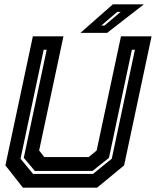

<svg xmlns="http://www.w3.org/2000/svg" viewBox="-20 -868 721 888"><path d="M86 0 5 -103 132 -700H273.5L161 -172L185 -141.5H390L427 -172L539.5 -700H681L554 -103L429 0ZM133 -63.5H410L497 -134L604 -638H590L484 -138L408 -77.5H141L90 -138L196 -638H182L75 -134ZM352 -716 502 -848H645.5L475.5 -716ZM448.5 -750H463.5L538 -813H522Z"/></svg>

Font: Tourney
Style: Bold Italic
Weight: 700
Italic angle: -12°
Version: Version 1.015